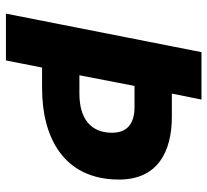

<svg xmlns="http://www.w3.org/2000/svg" viewBox="-46 -654 700 648"><g transform="rotate(90 304.0 -330.0)"><path d="M26 0H184L208 -122H278C440 -122 586 -192 586 -382C586 -512 492 -560 374 -560H296L316 -660H156ZM234 -248 270 -434H342C396 -434 428 -410 428 -358C428 -286 380 -248 296 -248Z"/></g></svg>

Font: Source Sans Pro Black
Style: Italic
Weight: 900
Italic angle: -11°
Designer: Paul D. Hunt
Foundry: Adobe Systems Incorporated
Version: Version 3.006;hotconv 1.0.111;makeotfexe 2.5.65597